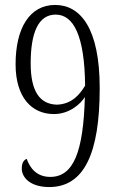

<svg xmlns="http://www.w3.org/2000/svg" viewBox="-20 -744 474 776"><path d="M179 12C320 12 383 -124 383 -388C383 -630 305 -724 203 -724C100 -724 43 -631 43 -484C43 -352 107 -283 198 -283C263 -283 308 -327 323 -352C317 -130 277 -29 183 -29C128 -29 101 -65 88 -102C75 -97 68 -84 68 -63C68 -26 103 12 179 12ZM210 -321C139 -323 104 -377 104 -488C104 -612 135 -685 205 -685C278 -685 322 -598 324 -398C303 -363 271 -323 210 -321Z"/></svg>

Font: Noto Serif Georgian ExtraCondensed Light
Style: Regular
Weight: 300
Width: 2
Designer: Monotype Design Team, Akaki Razmadze
Foundry: Google LLC
Version: Version 2.003